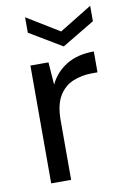

<svg xmlns="http://www.w3.org/2000/svg" viewBox="-81 -746 525 796"><g transform="rotate(-10 181.5 -348.5)"><path d="M69 0V-496H145L152 -401Q175 -450 222 -479Q269 -508 338 -508V-420H315Q271 -420 234 -404.5Q197 -389 175 -352Q153 -315 153 -250V0ZM219 -550 82 -632V-697L219 -613L356 -697V-632Z"/></g></svg>

Font: DeepMind Sans
Style: Regular
Weight: 400
Designer: Jonny Pinhorn / Modifications: Colophon Foundry
Foundry: Colophon Foundry
Version: Version 1.002; ttfautohint (v1.8.2)